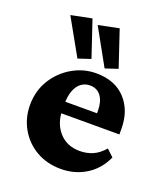

<svg xmlns="http://www.w3.org/2000/svg" viewBox="-126 -748 727 843"><g transform="rotate(20 238.0 -326.5)"><path d="M255.9 7.8Q190.4 7.8 140.1 -21.5Q89.8 -50.8 61.5 -100.6Q33.2 -150.4 33.2 -210Q33.2 -277.3 65.4 -329.1Q97.7 -380.9 149.4 -410.6Q201.2 -440.4 259.8 -440.4Q347.7 -440.4 397 -387.2Q446.3 -334 446.3 -248V-222.7H161.1V-276.4H339.8L322.3 -249V-287.1Q322.3 -330.1 304.2 -355.5Q286.1 -380.9 252 -380.9Q229.5 -380.9 211.9 -368.2Q194.3 -355.5 184.1 -329.6Q173.8 -303.7 173.8 -263.7V-241.2Q173.8 -176.8 210 -135.7Q246.1 -94.7 306.6 -94.7Q339.8 -94.7 367.7 -106.9Q395.5 -119.1 419.9 -147.5L452.1 -117.2Q424.8 -56.6 372.6 -24.4Q320.3 7.8 255.9 7.8ZM286.1 -472.7 192.4 -641.6 288.1 -661.1 344.7 -492.2ZM159.2 -472.7 64.5 -641.6 161.1 -661.1 217.8 -492.2Z"/></g></svg>

Font: Crimson Pro ExtraBold
Style: Regular
Weight: 800
Designer: Jacques Le Bailly
Foundry: Baron von Fonthausen
Version: Version 1.003